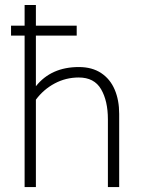

<svg xmlns="http://www.w3.org/2000/svg" viewBox="-20 -761 575 781"><path d="M464.8 -297.9V0H418.9V-275.4Q418.9 -350.6 391.1 -398.2Q363.3 -445.8 300.3 -445.8Q247.6 -445.8 202.1 -421.4Q156.7 -397 126 -355.5V0H80.1V-616.2H24.9V-656.7H80.1V-740.7H126V-656.7H292V-616.2H126V-410.2Q188 -488.3 300.8 -488.3Q354.5 -488.3 391.4 -463.9Q428.2 -439.5 446.5 -396.5Q464.8 -353.5 464.8 -297.9Z"/></svg>

Font: Selawik Light
Style: Regular
Weight: 300
Designer: Aaron Bell
Foundry: Microsoft Corporation
Version: Version 1.01